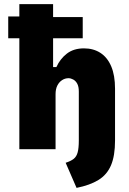

<svg xmlns="http://www.w3.org/2000/svg" viewBox="-20 -725 628 933"><path d="M352 188 299 66Q324 58 338 47Q352 36 357.5 15Q363 -6 363 -42V-280Q363 -304 355.5 -318Q348 -332 336 -338.5Q324 -345 313 -345Q296 -345 281.5 -335.5Q267 -326 258.5 -309Q250 -292 250 -267V0H74V-539H20V-645H74V-705H238V-642H382V-539H238V-399H254Q272 -439 305 -464.5Q338 -490 388 -490Q434 -490 468 -468Q502 -446 520.5 -402.5Q539 -359 539 -294V-42Q539 32 519.5 78Q500 124 458.5 149.5Q417 175 352 188Z"/></svg>

Font: Nunito Sans 7pt Condensed Black
Style: Regular
Weight: 900
Width: 3
Designer: Vernon Adams
Foundry: Vernon Adams
Version: Version 3.101;gftools[0.9.27]